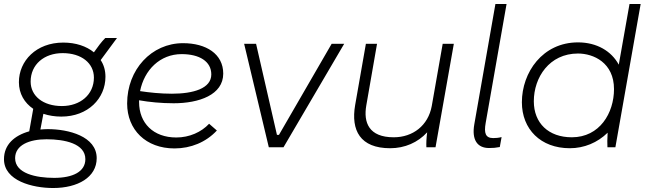

<svg xmlns="http://www.w3.org/2000/svg" viewBox="-27 -740 3251 965"><path d="M281 -154C416 -154 503 -246 503 -354C503 -386 495 -414 479 -438L561 -549H502C484 -531 463 -503 445 -477C407 -508 354 -526 291 -526C155 -526 68 -434 68 -327C68 -269 96 -223 140 -193L120 -80C45 -59 -7 -13 -7 60C-7 169 137 205 240 205C364 205 459 151 459 55C459 -55 317 -91 213 -91C201 -91 188 -90 176 -89L191 -168C218 -159 249 -154 281 -154ZM245 154C154 154 49 132 49 55C49 -11 120 -40 207 -40C299 -40 402 -18 402 60C402 123 339 154 245 154ZM284 -207C189 -207 127 -258 127 -330C127 -416 195 -473 288 -473C383 -473 445 -422 445 -350C445 -264 376 -207 284 -207Z M850 6C932 6 1008 -25 1063 -84L1024 -118C985 -76 925 -49 859 -49C744 -49 672 -121 672 -227V-236C723 -227 783 -221 846 -221C973 -221 1095 -263 1095 -370C1095 -469 1009 -523 893 -523C734 -523 612 -390 612 -220C612 -88 706 6 850 6ZM677 -282C698 -388 777 -468 886 -468C976 -468 1035 -431 1035 -366C1035 -295 944 -269 837 -269C779 -269 724 -275 677 -282Z M1324 0H1398L1703 -520H1640L1375 -62H1365L1260 -520H1200Z M1934 5C2008 5 2073 -24 2120 -75C2116 -46 2115 -17 2116 0H2162L2254 -520H2198L2143 -207C2125 -109 2048 -50 1952 -50C1827 -50 1799 -124 1814 -210L1868 -520H1812L1758 -212C1736 -85 1783 5 1934 5Z M2431 4C2452 4 2464 3 2485 -1L2494 -51C2478 -47 2465 -46 2452 -46C2413 -46 2405 -71 2414 -122L2519 -720H2463L2357 -116C2343 -37 2372 4 2431 4Z M3026 0H3066L3193 -720H3137L3083 -415C3046 -483 2973 -527 2878 -527C2700 -527 2596 -376 2596 -226C2596 -91 2690 5 2837 5C2909 5 2976 -23 3027 -73C3025 -44 3025 -15 3026 0ZM2878 -471C2956 -471 3059 -425 3059 -292C3059 -172 2987 -50 2847 -50C2730 -50 2656 -121 2656 -231C2656 -351 2734 -471 2878 -471Z"/></svg>

Font: Fixel Display Light
Style: Italic
Weight: 300
Italic angle: -10°
Designer: AlfaBravo + MacPaw
Foundry: Kyrylo Tkachov, Marchela Mozhyna, Serhii Makarenko, Maria Weinstein, Zakhar Kryvoshyya
Version: Version 1.210;Glyphs 3.2 (3217)